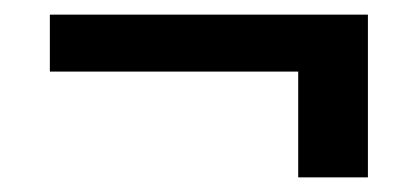

<svg xmlns="http://www.w3.org/2000/svg" viewBox="-20 -362 577 265"><path d="M487.8 -117.2H391.6V-263.2H48.8V-341.8H487.8Z"/></svg>

Font: Munson
Style: Bold
Weight: 700
Designer: Paul James MIller
Foundry: High-Logic / Made with FontCreator
Version: Version 2.10;May 5, 2019;FontCreator 11.5.0.2430 64-bit